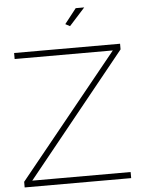

<svg xmlns="http://www.w3.org/2000/svg" viewBox="-60 -964 746 1011"><g transform="rotate(-5 312.5 -458.5)"><path d="M340.8 -825.2 316.9 -837.9 378.9 -917H423.8ZM28.8 -29.8 554.2 -678.2H35.2V-710H595.2V-680.2L71.8 -32.2H591.8V0H28.8Z"/></g></svg>

Font: Rawline ExtraLight
Style: Regular
Weight: 275
Designer: Matt McInerney, Pablo Impallari, Rodrigo Fuenzalida
Foundry: Matt McInerney, Pablo Impallari, Rodrigo Fuenzalida
Version: Version 4.020;PS 004.020;hotconv 1.0.88;makeotf.lib2.5.64775